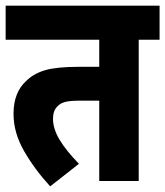

<svg xmlns="http://www.w3.org/2000/svg" viewBox="-20 -642 586 681"><path d="M472 -501V0H332V-285H264Q229 -285 211.5 -280.5Q194 -276 184 -265Q168 -250 168 -221Q168 -185 191.5 -146Q215 -107 260 -61L158 19Q103 -41 65.5 -106Q28 -171 28 -238Q28 -277 39.5 -306Q51 -335 72 -354Q99 -381 140 -393Q181 -405 259 -405H332V-501H0V-622H546V-501Z"/></svg>

Font: Noto Sans Condensed ExtraBold
Style: Italic
Weight: 800
Width: 3
Italic angle: -12°
Designer: Monotype Design Team
Foundry: Monotype Imaging Inc.
Version: Version 2.013; ttfautohint (v1.8.4.7-5d5b)